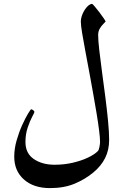

<svg xmlns="http://www.w3.org/2000/svg" viewBox="-20 -796 658 980"><path d="M537.1 -81.5Q537.1 -30.3 516.4 11Q495.6 52.2 455.6 85Q414.6 119.1 360.8 141.6Q307.1 164.1 235.4 164.1Q151.4 164.1 102.1 120.1Q52.7 76.2 52.7 3.9Q52.7 -37.1 64.9 -79.6Q77.1 -122.1 93.5 -158.2Q109.9 -194.3 123.3 -216.3Q136.7 -238.3 139.2 -238.3Q143.1 -238.3 149.4 -233.4Q155.8 -228.5 155.8 -224.6Q155.8 -221.7 144.3 -200.2Q132.8 -178.7 121.3 -144.8Q109.9 -110.8 109.9 -71.3Q109.9 -13.2 152.8 15.9Q195.8 44.9 258.8 44.9Q306.6 44.9 351.1 34.7Q395.5 24.4 429.2 8.3Q462.9 -7.8 479 -24.4Q484.4 -29.3 487.5 -45.7Q490.7 -62 490.7 -71.3Q490.7 -92.3 485.8 -130.6Q481 -168.9 473.1 -216.8Q465.3 -264.6 456.1 -315.4Q446.8 -366.2 438.5 -412.6Q427.2 -473.6 416.7 -529.3Q406.2 -585 399.4 -626Q392.6 -667 392.6 -684.6Q392.6 -703.6 401.1 -724.1Q409.7 -744.6 422.9 -759.5Q436 -774.4 449.2 -776.4Q452.1 -776.4 462.9 -763.7Q473.6 -751 486.8 -733.9Q500 -716.8 509.5 -702.6Q519 -688.5 519 -686Q516.6 -682.6 507.3 -673.6Q498 -664.6 489.5 -650.4Q481 -636.2 481 -617.7Q481 -590.8 486.6 -541Q492.2 -491.2 500.7 -429Q509.3 -366.7 517.6 -301.5Q525.9 -236.3 531.5 -178.7Q537.1 -121.1 537.1 -81.5Z"/></svg>

Font: Scheherazade New SemiBold
Style: Regular
Weight: 600
Designer: SIL International
Foundry: SIL International
Version: Version 4.000